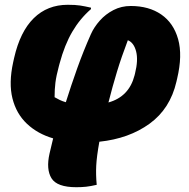

<svg xmlns="http://www.w3.org/2000/svg" viewBox="-20 -582 790 802"><path d="M526 -557Q602 -557 653.5 -521.5Q705 -486 724 -418.5Q743 -351 720 -254L717 -241Q691 -128 605 -65.5Q519 -3 395 10Q384 71 382 109.5Q380 148 384 190Q358 196 339.5 198Q321 200 299 200Q218 200 195 162.5Q172 125 187 59Q194 27 202 -4Q137 -23 92.5 -65Q48 -107 32 -171Q16 -235 35 -322L39 -340Q64 -450 121 -506Q178 -562 263 -562Q295 -562 314.5 -559Q334 -556 360 -550V-544Q314 -504 282 -449.5Q250 -395 229 -317L226 -306Q215 -265 211.5 -237Q208 -209 208 -176Q218 -170 229.5 -164.5Q241 -159 255 -155Q277 -225 302.5 -296.5Q328 -368 360 -440Q373 -469 397 -496Q421 -523 454 -540Q487 -557 526 -557ZM514 -414Q487 -343 468.5 -282Q450 -221 433 -154Q519 -178 542 -267L544 -275Q558 -331 548.5 -367.5Q539 -404 514 -414Z"/></svg>

Font: Recursive Sn Csl St XBk
Style: Italic
Weight: 1000
Italic angle: -15°
Version: Version 1.085;hotconv 1.1.0;makeotfexe 2.6.0; ttfautohint (v